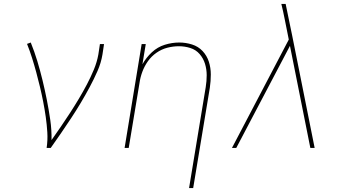

<svg xmlns="http://www.w3.org/2000/svg" viewBox="-20 -755 1768 980"><path d="M218 0H239Q266 -38 292 -76Q318 -114 343.5 -152.5Q369 -191 392.5 -230.5Q416 -270 437.5 -310Q459 -350 477.5 -392Q496 -434 503 -477L511 -530H490L482 -477Q475 -438 459 -399.5Q443 -361 423.5 -324Q404 -287 382.5 -251Q361 -215 338 -179.5Q315 -144 291 -109Q267 -74 243 -40Q244 -92 236.5 -143.5Q229 -195 219 -245.5Q209 -296 197 -345.5Q185 -395 170.5 -443Q156 -491 137 -538L118 -531Q132 -496 143.5 -459.5Q155 -423 165 -386Q175 -349 184 -311.5Q193 -274 200.5 -235.5Q208 -197 213.5 -158.5Q219 -120 221.5 -80Q224 -40 218 0Z M945 205H966L1051 -307Q1056 -341 1056 -375Q1056 -409 1046 -440Q1036 -471 1014 -494.5Q992 -518 960 -528Q928 -538 895 -538Q858 -538 821 -526.5Q784 -515 755 -488Q726 -461 707 -427L724 -530H703L616 0H637L692 -331Q696 -360 706.5 -388.5Q717 -417 735 -442.5Q753 -468 779 -486Q805 -504 834.5 -511.5Q864 -519 893 -519Q923 -519 951.5 -510Q980 -501 999 -479Q1018 -457 1026.5 -429Q1035 -401 1035 -371Q1035 -341 1030 -310Z M1164 0H1186L1460 -521L1564 0H1586L1471 -575L1453 -662L1438 -735H1416Q1421 -716 1425 -696.5Q1429 -677 1433 -658L1454 -553Z"/></svg>

Font: Iosevka Sparkle Thin
Style: Italic
Weight: 100
Italic angle: -9°
Designer: Belleve Invis
Foundry: Belleve Invis
Version: Version 4.5.0; ttfautohint (v1.8.3)